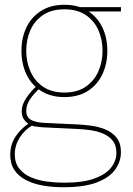

<svg xmlns="http://www.w3.org/2000/svg" viewBox="-20 -550 558 805"><path d="M250 -143Q193 -143 152.5 -168.5Q112 -194 91 -238Q70 -282 70 -337Q70 -392 91 -435.5Q112 -479 152.5 -504.5Q193 -530 250 -530Q308 -530 348 -504.5Q388 -479 409 -435.5Q430 -392 430 -337Q430 -282 409 -238Q388 -194 348 -168.5Q308 -143 250 -143ZM250 -162Q304 -162 339.5 -186.5Q375 -211 392.5 -251Q410 -291 410 -337Q410 -384 392.5 -423.5Q375 -463 339.5 -487Q304 -511 250 -511Q196 -511 160.5 -487Q125 -463 107.5 -423.5Q90 -384 90 -337Q90 -291 107.5 -251Q125 -211 160.5 -186.5Q196 -162 250 -162ZM245 235Q200 235 160 228Q120 221 89 205Q58 189 40.5 163Q23 137 23 99Q23 58 43 26Q63 -6 98 -31V-32Q86 -40 78.5 -52.5Q71 -65 71 -84Q71 -110 89.5 -138Q108 -166 132 -188L147 -180Q122 -158 106 -134Q90 -110 90 -85Q90 -60 108.5 -48.5Q127 -37 163 -35L310 -28Q329 -27 358.5 -23.5Q388 -20 417.5 -9Q447 2 467 25Q487 48 487 89Q487 126 464 159.5Q441 193 388 214Q335 235 245 235ZM248 216Q328 216 376 198.5Q424 181 446 152.5Q468 124 468 91Q468 58 451.5 38.5Q435 19 409.5 9Q384 -1 357 -4.5Q330 -8 309 -9L162 -16Q137 -18 126 -20Q115 -22 106 -26L117 -25Q83 -6 62.5 27Q42 60 42 97Q42 133 60.5 156.5Q79 180 109 193Q139 206 175.5 211Q212 216 248 216ZM310 -520H487V-502H344Z"/></svg>

Font: Murecho Thin
Style: Regular
Weight: 100
Designer: Neil Summerour
Foundry: Positype
Version: Version 1.010